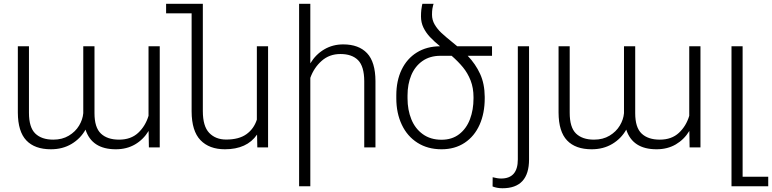

<svg xmlns="http://www.w3.org/2000/svg" viewBox="-20 -770 4033 1003"><path d="M755.9 -165V-528.3H814.5V0H757.8L756.3 -85.9Q729 -41 685.5 -15.6Q642.1 9.8 585 9.8Q460 9.8 426.8 -92.8Q400.4 -45.9 353.8 -18.1Q307.1 9.8 246.1 9.8Q161.6 9.8 117.7 -36.4Q73.7 -82.5 73.2 -181.6V-528.3H131.3V-181.2Q131.3 -104.5 164.3 -72.5Q197.3 -40.5 258.3 -40.5Q305.2 -40.5 339.6 -61.3Q374 -82 393.1 -113.8Q412.1 -145.5 415 -178.7V-528.3H473.6V-178.7Q473.6 -104 507.1 -72.3Q540.5 -40.5 602.1 -40.5Q663.6 -40.5 701.7 -75.9Q739.7 -111.3 755.9 -165Z M1380.4 -528.3V0H1324.2L1322.8 -66.9Q1270 9.8 1154.8 9.8Q1073.2 9.8 1027.3 -37.8Q981.4 -85.4 981 -188V-700.2H847.7V-750H1039.6V-189.5Q1039.6 -110.4 1073 -75.7Q1106.4 -41 1161.6 -41Q1228 -41 1267.1 -68.8Q1306.2 -96.7 1321.8 -145V-528.3Z M1601.1 -363.3V203.1H1542.5V-750H1601.1V-439Q1628.9 -485.4 1673.3 -511.7Q1717.8 -538.1 1772.9 -538.1Q1854 -538.1 1897.5 -492.2Q1940.9 -446.3 1941.4 -346.7V0H1882.8V-346.7Q1882.3 -423.3 1850.6 -455.6Q1818.8 -487.8 1758.3 -487.8Q1700.7 -487.8 1660.4 -452.1Q1620.1 -416.5 1601.1 -363.3Z M2423.3 -478.5Q2464.4 -435.5 2488 -384Q2511.7 -332.5 2512.2 -264.2V-256.3Q2512.2 -178.7 2485.4 -118.4Q2458.5 -58.1 2407.5 -24.2Q2356.4 9.8 2286.6 9.8Q2214.4 9.8 2160.9 -24.2Q2107.4 -58.1 2078.9 -118.7Q2050.3 -179.2 2050.3 -256.3V-272Q2050.3 -348.1 2078.1 -406Q2106 -463.9 2157.5 -495.8Q2209 -527.8 2278.8 -528.3Q2247.1 -554.2 2226.1 -576.7Q2205.1 -599.1 2192.1 -625.7Q2179.2 -652.3 2179.2 -684.1Q2179.2 -703.6 2180.9 -718.3Q2182.6 -732.9 2184.3 -740.5Q2186 -748 2186.5 -750H2245.1Q2244.6 -748.5 2242.7 -742.7Q2240.7 -736.8 2238.8 -724.4Q2236.8 -711.9 2236.8 -693.4Q2236.8 -665.5 2250.7 -641.8Q2264.6 -618.2 2285.4 -598.6Q2306.2 -579.1 2343.8 -548.8L2368.7 -528.3H2550.3V-478.5ZM2339.4 -478.5H2281.2H2280.8Q2225.6 -478.5 2186.8 -451.2Q2147.9 -423.8 2128.4 -377Q2108.9 -330.1 2108.9 -271.5V-256.3Q2108.9 -196.3 2128.7 -147.2Q2148.4 -98.1 2188.7 -69.1Q2229 -40 2286.6 -40Q2341.3 -40 2378.9 -69.1Q2416.5 -98.1 2435.1 -147.2Q2453.6 -196.3 2453.6 -256.3V-262.2Q2453.6 -310.5 2438.5 -349.4Q2423.3 -388.2 2398.7 -418.2Q2374 -448.2 2339.4 -478.5Z M2685.1 -528.3H2743.7V63Q2743.7 213.4 2605 213.4Q2576.7 213.4 2553.2 204.1L2553.7 155.8Q2578.6 162.6 2597.7 162.6Q2685.1 162.6 2685.1 63Z M3580.6 -165V-528.3H3639.2V0H3582.5L3581.1 -85.9Q3553.7 -41 3510.3 -15.6Q3466.8 9.8 3409.7 9.8Q3284.7 9.8 3251.5 -92.8Q3225.1 -45.9 3178.5 -18.1Q3131.8 9.8 3070.8 9.8Q2986.3 9.8 2942.4 -36.4Q2898.4 -82.5 2897.9 -181.6V-528.3H2956.1V-181.2Q2956.1 -104.5 2989 -72.5Q3022 -40.5 3083 -40.5Q3129.9 -40.5 3164.3 -61.3Q3198.7 -82 3217.8 -113.8Q3236.8 -145.5 3239.7 -178.7V-528.3H3298.3V-178.7Q3298.3 -104 3331.8 -72.3Q3365.2 -40.5 3426.8 -40.5Q3488.3 -40.5 3526.4 -75.9Q3564.5 -111.3 3580.6 -165Z M3993.2 153.3V203.1H3801.3V-528.3H3859.4V153.3Z"/></svg>

Font: Mardoto Light
Style: Regular
Weight: 400
Designer: Christian Robertson, Vahan Hovhannisyan
Foundry: Google
Version: Version 1.000